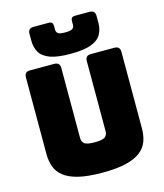

<svg xmlns="http://www.w3.org/2000/svg" viewBox="-140 -1081 1026 1200"><g transform="rotate(-15 373.0 -481.0)"><path d="M682 -189Q682 -143 668.5 -105.5Q655 -68 620.5 -41Q586 -14 526 0.5Q466 15 373 15Q280 15 220 0.5Q160 -14 125.5 -41Q91 -68 77.5 -105.5Q64 -143 64 -189V-684Q64 -720 100 -720H257Q293 -720 293 -684V-228Q293 -208 308 -194.5Q323 -181 375 -181Q428 -181 443 -194.5Q458 -208 458 -228V-684Q458 -720 494 -720H646Q682 -720 682 -684ZM590 -897Q590 -855 572 -822.5Q554 -790 507 -772Q460 -754 373 -754Q286 -754 239 -772Q192 -790 174 -822.5Q156 -855 156 -897V-941Q156 -977 192 -977H288Q304 -977 310.5 -970.5Q317 -964 317 -946V-925Q317 -911 327 -901.5Q337 -892 374 -892Q412 -892 422.5 -901.5Q433 -911 433 -925V-946Q433 -964 439.5 -970.5Q446 -977 463 -977H554Q590 -977 590 -941Z"/></g></svg>

Font: Bungee Tint
Style: Regular
Weight: 400
Designer: David Jonathan Ross
Foundry: David Jonathan Ross
Version: Version 2.001